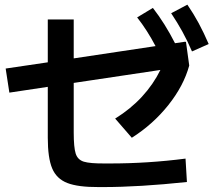

<svg xmlns="http://www.w3.org/2000/svg" viewBox="-20 -799 904 810"><path d="M181.6 -217.8V-432.6L19.5 -408.2L3.9 -509.8L181.6 -536.1V-716.8H291V-552.7L636.2 -604.5Q601.1 -671.4 558.6 -725.6L625 -765.6Q675.8 -700.2 718.3 -616.7L760.7 -623L764.6 -622.1L778.3 -522.5Q754.9 -437 690.4 -356Q626 -274.9 536.1 -217.8L465.8 -298.8Q530.8 -338.9 578.9 -391.1Q627 -443.4 656.7 -503.9L291 -449.2V-240.2Q291 -177.2 299.3 -151.1Q307.6 -125 333.7 -116.9Q359.9 -108.9 422.9 -109.4H444.3Q604.5 -109.4 762.7 -129.9L768.6 -31.2Q566.9 -9.8 415 -9.8H396.5Q309.1 -9.3 263.7 -27.1Q218.3 -44.9 200 -88.9Q181.6 -132.8 181.6 -217.8ZM702.1 -743.2 770.5 -779.3Q796.9 -740.7 818.4 -700.9Q839.8 -661.1 860.4 -613.3L790 -582Q770.5 -627.4 749.5 -665.5Q728.5 -703.6 702.1 -743.2Z"/></svg>

Font: Pretendard GOV SemiBold
Style: Regular
Weight: 600
Designer: Base glyphs from Inter by Rasmus Andersson; Hangeul glyphs from Noto Sans CJK(Source Han Sans) by Jang Soo-young and Kan
Foundry: Kil Hyung-jin
Version: Version 1.309